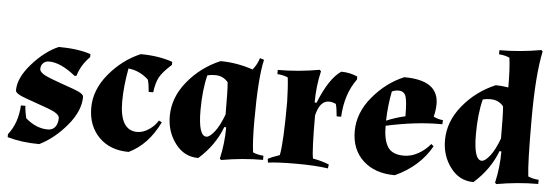

<svg xmlns="http://www.w3.org/2000/svg" viewBox="-48 -855 2937 1014"><g transform="rotate(5 1420.5 -348.0)"><path d="M224 -66Q250 -66 263.5 -84Q277 -102 277 -131Q277 -154 217.5 -176Q158 -198 98.5 -218.5Q39 -239 39 -257Q39 -324 105.5 -399Q172 -474 244 -505Q346 -505 414 -482V-466Q367 -419 351 -362L341 -360Q262 -424 200 -424Q181 -424 169 -412Q157 -400 157 -381Q157 -358 216.5 -335.5Q276 -313 335.5 -292.5Q395 -272 395 -254Q395 -179 330 -101.5Q265 -24 186 15Q94 15 17 -7V-23Q67 -86 72 -180H96Q96 -169 97.5 -160Q99 -151 100 -144.5Q101 -138 102 -133Q104 -123 106 -115Q162 -66 224 -66Z M679 -505Q772 -505 848 -479V-463Q799 -419 783.5 -389Q768 -359 762 -310H738Q735 -349 728 -374Q683 -417 621 -424Q603 -327 603 -247Q603 -94 696 -94Q726 -94 757 -114.5Q788 -135 805 -164L821 -156Q762 -34 660 15Q561 15 502 -45Q443 -105 443 -200.5Q443 -296 513.5 -380.5Q584 -465 679 -505Z M860 -192Q860 -292 930 -377Q1000 -462 1102 -505Q1187 -505 1274 -476Q1297 -503 1308 -539L1330 -532Q1307 -435 1307 -202Q1307 -99 1315 -40Q1339 -29 1371 -27V-5Q1262 -5 1150 15L1143 8Q1162 -74 1162 -159L1152 -160Q1115 -61 1029 15Q954 15 907 -47.5Q860 -110 860 -192ZM1019 -238Q1019 -101 1062 -101Q1079 -101 1104.5 -133Q1130 -165 1153 -227Q1153 -354 1149 -397Q1123 -429 1080 -429Q1056 -429 1039 -424Q1019 -345 1019 -238Z M1407 -485Q1515 -485 1628 -505L1635 -498Q1616 -416 1616 -331L1626 -330Q1679 -463 1742 -505Q1787 -505 1828 -487V-471Q1768 -389 1762 -268H1738Q1735 -308 1728 -333Q1710 -342 1691 -342Q1643 -342 1624 -263Q1624 -78 1633 -35Q1679 -27 1719 -11L1716 10Q1648 0 1548.5 0Q1449 0 1398 7L1395 -13Q1411 -22 1457 -38Q1471 -108 1471 -322Q1469 -400 1463 -450Q1439 -461 1407 -463Z M2110 -92Q2148 -92 2185 -112.5Q2222 -133 2249 -166L2262 -155Q2200 -44 2071 15Q1965 15 1902.5 -43Q1840 -101 1840 -198.5Q1840 -296 1911 -381Q1982 -466 2076 -505Q2258 -505 2258 -379Q2258 -347 2249 -311Q2276 -298 2299 -297L2298 -275Q2291 -275 2284 -275Q2156 -275 2000 -241Q2000 -167 2023.5 -129.5Q2047 -92 2110 -92ZM2052 -432Q2033 -432 2017 -424Q2002 -349 2000 -268Q2050 -289 2100 -300Q2100 -378 2091 -405Q2082 -432 2052 -432Z M2792 -704Q2765 -578 2765 -342.5Q2765 -107 2774 -40Q2798 -29 2830 -27V-5Q2721 -5 2609 15L2602 8Q2621 -74 2621 -159L2611 -160Q2574 -61 2488 15Q2413 15 2366 -47.5Q2319 -110 2319 -192Q2319 -292 2389 -377Q2459 -462 2561 -505Q2592 -505 2628 -499Q2628 -599 2620 -656Q2596 -667 2564 -669V-691Q2673 -691 2785 -711ZM2479 -238Q2479 -101 2522 -101Q2539 -101 2564.5 -133Q2590 -165 2613 -227Q2613 -354 2609 -397Q2583 -429 2540 -429Q2517 -429 2499 -424Q2479 -345 2479 -238Z"/></g></svg>

Font: Almendra
Style: Bold
Weight: 700
Designer: Ana Sanfelippo
Foundry: Ana Sanfelippo
Version: Version 1.004